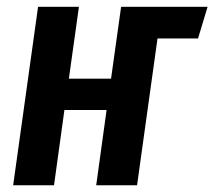

<svg xmlns="http://www.w3.org/2000/svg" viewBox="-20 -549 635 569"><path d="M595.2 -528.8 566.9 -435.1H446.8L386.2 0H265.1L295.9 -223.1H170.9L140.1 0H19L92.8 -528.8H213.9L184.1 -315.9H309.1L338.9 -528.8Z"/></svg>

Font: Fira Sans Compressed Medium
Style: Italic
Weight: 500
Width: 3
Italic angle: -8°
Designer: Carrois Corporate & Edenspiekermann AG
Foundry: Carrois Corporate GbR & Edenspiekermann AG
Version: Version 4.203;PS 004.203;hotconv 1.0.88;makeotf.lib2.5.64775